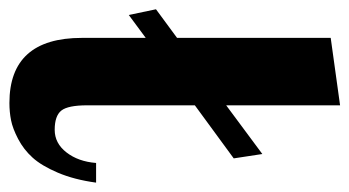

<svg xmlns="http://www.w3.org/2000/svg" viewBox="-202 -552 746 410"><g transform="rotate(90 171.0 -347.0)"><path d="M46.9 -680.2 190.9 -700.2V-457L294.9 -534.2L304.2 -473.1L190.9 -390.1V-160.2Q190.9 -119.1 202.1 -105Q213.4 -90.8 243.2 -90.8Q272 -90.8 291.5 -116Q311 -141.1 314 -179.2H356Q349.6 -132.3 334.7 -97.4Q319.8 -62.5 302.5 -43.5Q285.2 -24.4 262.7 -12.7Q240.2 -1 222.7 2.4Q205.1 5.9 186 5.9Q46.9 5.9 46.9 -148.9V-285.2L-2 -249L-14.2 -307.1L46.9 -352.1Z"/></g></svg>

Font: Lobster Two
Style: Bold
Weight: 700
Designer: Pablo Impallari
Foundry: Pablo Impallari. www.impallari.com
Version: Version 1.006